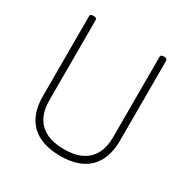

<svg xmlns="http://www.w3.org/2000/svg" viewBox="-209 -1143 1330 1352"><g transform="rotate(30 455.5 -467.0)"><path d="M457 19Q381 19 322 -0.5Q263 -20 223 -58.5Q183 -97 162.5 -153.5Q142 -210 142 -285V-934Q142 -944 148 -948.5Q154 -953 168 -953Q183 -953 189.5 -948.5Q196 -944 196 -934V-283Q196 -202 226 -146.5Q256 -91 314 -63Q372 -35 457 -35Q541 -35 598.5 -63Q656 -91 685.5 -146.5Q715 -202 715 -283V-934Q715 -944 721.5 -948.5Q728 -953 742 -953Q769 -953 769 -934V-285Q769 -186 733 -118Q697 -50 628 -15.5Q559 19 457 19Z"/></g></svg>

Font: Playwrite US Modern ExtraLight
Style: Regular
Weight: 250
Designer: Veronika Burian, José Scaglione
Foundry: TypeTogether
Version: Version 1.003